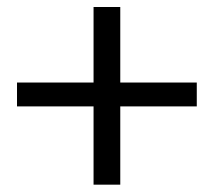

<svg xmlns="http://www.w3.org/2000/svg" viewBox="-20 -625 596 534"><path d="M27.3 -329.1Q27.3 -345.7 27.3 -395.5Q81.1 -395.5 240.2 -395.5Q240.2 -448.2 240.2 -605.5Q258.8 -605.5 314.5 -605.5Q314.5 -552.7 314.5 -395.5Q367.2 -395.5 527.3 -395.5Q527.3 -378.9 527.3 -329.1Q473.6 -329.1 314.5 -329.1Q314.5 -274.4 314.5 -111.3Q295.9 -111.3 240.2 -111.3Q240.2 -166 240.2 -329.1Q187.5 -329.1 27.3 -329.1Z"/></svg>

Font: Gothic A1
Style: Regular
Weight: 400
Designer: HanYang I&C Co.,Ltd.
Version: Version 2.50